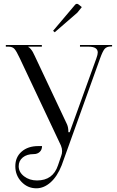

<svg xmlns="http://www.w3.org/2000/svg" viewBox="-20 -830 628 1028"><path d="M272.9 -657.2 264.2 -665 381.8 -804.2Q385.7 -809.6 392.1 -809.6Q396 -809.6 401.9 -805.2L418 -792L394 -762.2ZM178.2 136.2Q263.7 136.2 290.5 55.2L307.6 4.9Q312.5 -7.3 312.5 -21Q312.5 -35.2 306.2 -50.8L85.9 -518.1Q68.4 -555.7 57.6 -567.9Q46.9 -580.1 25.9 -580.1H11.2V-588.9H204.1V-580.1H131.8V-578.1Q138.2 -575.7 145.5 -566.4Q152.8 -557.1 156 -551Q159.2 -544.9 166 -530.8L338.9 -164.1Q346.2 -147.9 346.2 -122.1H353L496.1 -518.1Q503.4 -538.1 503.4 -548.8Q503.4 -580.1 454.1 -580.1H408.2V-588.9H580.1V-581.1H574.2Q550.8 -581.1 540 -567.9Q529.3 -554.7 516.1 -518.1L310.1 55.2Q286.6 114.7 250.7 146.5Q214.8 178.2 174.8 178.2Q127.9 178.2 95 143.6Q62 108.9 62 60.1Q62 11.2 95.9 -18.3Q129.9 -47.9 185.1 -47.9H205.1Q205.1 -28.3 192.6 -16.6Q180.2 -4.9 160.2 -4.9Q124 -4.9 102.1 12.9Q80.1 30.8 80.1 60.1Q80.1 91.8 108.9 114Q137.7 136.2 178.2 136.2Z"/></svg>

Font: FoglihtenNo07calt
Style: Regular
Weight: 500
Designer: gluk (gluksza@wp.pl)
Foundry: gluk (gluksza@wp.pl)
Version: Version 0.844